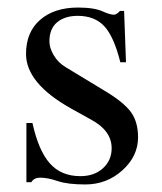

<svg xmlns="http://www.w3.org/2000/svg" viewBox="-20 -479 429 509"><path d="M154 -301 258 -238Q308 -208 327 -182Q346 -156 346 -115Q346 -65 304.5 -27.5Q263 10 206 10Q159 10 133 1Q106 -8 87 -8Q70 -8 63 4H50V-153H66Q82 -80 112 -46Q142 -12 193 -12Q230 -12 253 -33Q276 -54 276 -86Q276 -132 223 -161L169 -191Q49 -258 49 -336Q49 -394 86.5 -426.5Q124 -459 187 -459Q231 -459 254 -448Q272 -440 282 -440Q289 -440 298 -450H309L314 -314H299Q282 -382 256.5 -409.5Q231 -437 186 -437Q152 -437 131.5 -420Q111 -403 111 -369Q111 -352 122.5 -332.5Q134 -313 154 -301Z"/></svg>

Font: STIX
Style: Regular
Weight: 400
Designer: MicroPress Inc., with final additions and corrections provided by Coen Hoffman, Elsevier (retired)
Version: Version 1.1.1